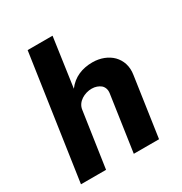

<svg xmlns="http://www.w3.org/2000/svg" viewBox="-173 -873 949 1001"><g transform="rotate(-30 301.5 -372.5)"><path d="M177 0 226 -333C232 -379 281 -404 323 -404C345 -404 363 -397 377 -386C390 -374 396 -357 393 -336L344 0H496L548 -357C556 -407 541 -447 513 -476C485 -504 443 -521 395 -521C334 -521 280 -500 243 -450L285 -745H135L26 0Z"/></g></svg>

Font: Cheyenne Sans
Style: Bold Italic
Weight: 700
Italic angle: -8.13011°
Designer: The Public Sans project authors (U.S. Web Design System), Libre Franklin designed by Pablo Impallari and Rodrigo Fuenzal
Foundry: The Cheyenne Sans Project Authors
Version: Version 2.007